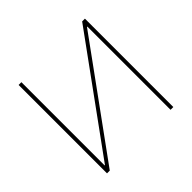

<svg xmlns="http://www.w3.org/2000/svg" viewBox="-172 -922 1117 1117"><g transform="rotate(-45 386.5 -363.5)"><path d="M636.4 0V-684.7H633.5L136.4 0H113.6V-727.3H136.4V-42.6H139.2L636.4 -727.3H659.1V0Z"/></g></svg>

Font: Linik Sans Thin
Style: Regular
Weight: 100
Designer: Fonts by Rasmus Andersson / Changes by Cristiano Sobral with parts from Marc Monis
Foundry: rsms
Version: Version 3.020; ttfautohint (v1.6)